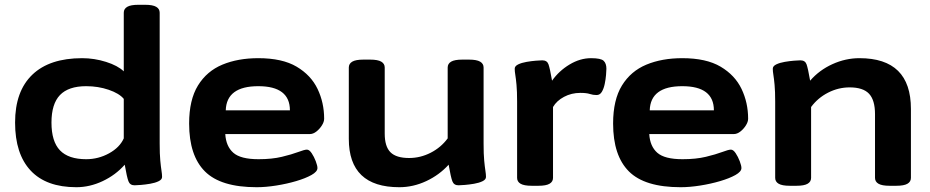

<svg xmlns="http://www.w3.org/2000/svg" viewBox="-20 -774 3885 802"><path d="M299 8Q173 8 108 -61.5Q43 -131 43 -262Q43 -393 115 -462Q187 -531 323 -531Q374 -531 423 -515.5Q472 -500 497 -476V-721Q497 -737 511.5 -745.5Q526 -754 558 -754H586Q618 -754 632.5 -745.5Q647 -737 647 -721V-174Q647 -130 649.5 -103.5Q652 -77 654.5 -61.5Q657 -46 657 -35Q657 -24 642.5 -17Q628 -10 607.5 -6.5Q587 -3 568.5 -1.5Q550 0 542 0Q523 0 516.5 -17Q510 -34 501 -86Q463 -43 409 -17.5Q355 8 299 8ZM340 -109Q391 -109 435.5 -133.5Q480 -158 497 -196V-361Q478 -384 434 -399Q390 -414 340 -414Q266 -414 230.5 -377Q195 -340 195 -262Q195 -183 230.5 -146Q266 -109 340 -109Z M1052 8Q902 8 836 -58Q770 -124 770 -258Q770 -357 807 -417Q844 -477 909 -504Q974 -531 1059 -531Q1159 -531 1219 -495.5Q1279 -460 1306.5 -402.5Q1334 -345 1334 -278Q1334 -265 1324.5 -250Q1315 -235 1301.5 -224.5Q1288 -214 1274 -214H921Q924 -163 954.5 -136Q985 -109 1060 -109Q1116 -109 1157.5 -119Q1199 -129 1225.5 -139Q1252 -149 1262 -149Q1272 -149 1282 -134Q1292 -119 1299 -100.5Q1306 -82 1306 -72Q1306 -57 1281 -43Q1256 -29 1217 -17.5Q1178 -6 1134 1Q1090 8 1052 8ZM923 -313H1191Q1191 -414 1059 -414Q926 -414 923 -313Z M1648 8Q1437 8 1437 -194V-492Q1437 -508 1451.5 -516.5Q1466 -525 1498 -525H1526Q1558 -525 1572.5 -516.5Q1587 -508 1587 -492V-216Q1587 -162 1611 -138Q1635 -114 1689 -114Q1736 -114 1779 -136Q1822 -158 1850 -196V-492Q1850 -508 1864.5 -516.5Q1879 -525 1911 -525H1939Q1971 -525 1985.5 -516.5Q2000 -508 2000 -492V-174Q2000 -130 2002.5 -103.5Q2005 -77 2007.5 -61.5Q2010 -46 2010 -35Q2010 -24 1995.5 -17Q1981 -10 1960.5 -6.5Q1940 -3 1921.5 -1.5Q1903 0 1895 0Q1876 0 1869.5 -17Q1863 -34 1854 -86Q1815 -43 1760.5 -17.5Q1706 8 1648 8Z M2201 2Q2169 2 2154.5 -6.5Q2140 -15 2140 -31V-349Q2140 -393 2137.5 -419.5Q2135 -446 2132.5 -461Q2130 -476 2130 -487Q2130 -498 2144.5 -505Q2159 -512 2179.5 -515.5Q2200 -519 2218.5 -520.5Q2237 -522 2245 -522Q2265 -522 2271 -505.5Q2277 -489 2286 -437Q2315 -478 2359 -504.5Q2403 -531 2449 -531Q2490 -531 2501.5 -520Q2513 -509 2513 -487Q2513 -479 2511.5 -461Q2510 -443 2506 -423.5Q2502 -404 2494 -390.5Q2486 -377 2472 -377Q2457 -377 2443.5 -381.5Q2430 -386 2404 -386Q2367 -386 2336 -369.5Q2305 -353 2290 -327V-31Q2290 -15 2275.5 -6.5Q2261 2 2229 2Z M2823 8Q2673 8 2607 -58Q2541 -124 2541 -258Q2541 -357 2578 -417Q2615 -477 2680 -504Q2745 -531 2830 -531Q2930 -531 2990 -495.5Q3050 -460 3077.5 -402.5Q3105 -345 3105 -278Q3105 -265 3095.5 -250Q3086 -235 3072.5 -224.5Q3059 -214 3045 -214H2692Q2695 -163 2725.5 -136Q2756 -109 2831 -109Q2887 -109 2928.5 -119Q2970 -129 2996.5 -139Q3023 -149 3033 -149Q3043 -149 3053 -134Q3063 -119 3070 -100.5Q3077 -82 3077 -72Q3077 -57 3052 -43Q3027 -29 2988 -17.5Q2949 -6 2905 1Q2861 8 2823 8ZM2694 -313H2962Q2962 -414 2830 -414Q2697 -414 2694 -313Z M3279 2Q3247 2 3232.5 -6.5Q3218 -15 3218 -31V-349Q3218 -393 3215.5 -419.5Q3213 -446 3210.5 -461Q3208 -476 3208 -487Q3208 -498 3222.5 -505Q3237 -512 3257.5 -515.5Q3278 -519 3296.5 -520.5Q3315 -522 3323 -522Q3343 -522 3349 -505.5Q3355 -489 3364 -437Q3402 -481 3457 -506Q3512 -531 3570 -531Q3785 -531 3785 -319V-31Q3785 -15 3770.5 -6.5Q3756 2 3724 2H3696Q3664 2 3649.5 -6.5Q3635 -15 3635 -31V-297Q3635 -356 3610 -382.5Q3585 -409 3529 -409Q3482 -409 3439 -387Q3396 -365 3368 -327V-31Q3368 -15 3353.5 -6.5Q3339 2 3307 2Z"/></svg>

Font: Asap Expanded
Style: Bold
Weight: 700
Width: 7
Designer: Pablo Cosgaya
Foundry: Omnibus-Type
Version: Version 3.001; ttfautohint (v1.8.4.7-5d5b)